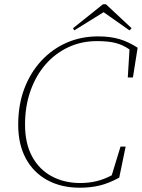

<svg xmlns="http://www.w3.org/2000/svg" viewBox="-20 -862 663 897"><path d="M353 15Q266 15 201 -20.5Q136 -56 100.5 -122Q65 -188 65 -279Q65 -372 93.5 -447.5Q122 -523 173 -578Q224 -633 291.5 -662.5Q359 -692 438 -692Q496 -692 539 -679Q582 -666 623 -639L601 -500H577L585 -631Q553 -653 519 -661.5Q485 -670 433 -670Q360 -670 298.5 -641Q237 -612 192 -560Q147 -508 122 -436.5Q97 -365 97 -280Q97 -192 130 -131Q163 -70 221.5 -38.5Q280 -7 355 -7Q395 -7 430.5 -15.5Q466 -24 502 -43L543 -177H567L537 -32Q487 -5 444.5 5Q402 15 353 15ZM475 -842 595 -730 585 -720 464 -805 327 -720 321 -730 461 -842Z"/></svg>

Font: Source Serif Pro ExtraLight
Style: Italic
Weight: 200
Italic angle: -12°
Designer: Frank Grießhammer
Foundry: Adobe Systems Incorporated
Version: Version 3.001;hotconv 1.0.111;makeotfexe 2.5.65597